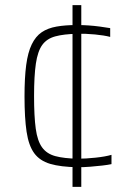

<svg xmlns="http://www.w3.org/2000/svg" viewBox="-20 -716 507 744"><path d="M281 -68Q215 -69 174.5 -81Q134 -93 112.5 -122.5Q91 -152 83 -205.5Q75 -259 75 -342Q75 -415 81.5 -464Q88 -513 103 -544Q118 -575 141.5 -591Q165 -607 199 -613Q233 -619 278 -619Q300 -619 322.5 -617.5Q345 -616 367 -613Q389 -610 407 -607V-573Q384 -579 348 -582.5Q312 -586 278 -585Q227 -584 194 -575Q161 -566 143.5 -541.5Q126 -517 119 -469.5Q112 -422 112 -344Q112 -265 118.5 -217.5Q125 -170 143 -145Q161 -120 194.5 -111Q228 -102 281 -101Q312 -101 350 -105Q388 -109 412 -116V-80Q398 -77 376.5 -74.5Q355 -72 330 -70Q305 -68 281 -68ZM261 8V-696H295V8Z"/></svg>

Font: Saira Thin Thin
Style: Regular
Weight: 250
Version: Version 1.101